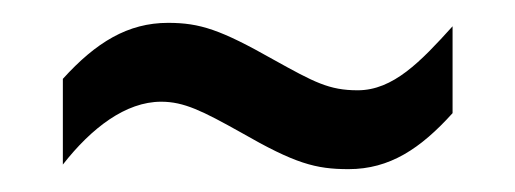

<svg xmlns="http://www.w3.org/2000/svg" viewBox="-20 -406 451 168"><path d="M35 -337V-262C60 -294 90 -317 121 -317C141 -317 157 -309 191 -290C238 -263 256 -258 285 -258C321 -258 348 -276 376 -307V-383C348 -352 324 -327 293 -327C268 -327 255 -334 219 -354C173 -380 155 -386 127 -386C92 -386 64 -369 35 -337Z"/></svg>

Font: Noto Sans Devanagari UI ExtraCondensed
Style: Regular
Weight: 400
Width: 2
Designer: Jelle Bosma - Monotype Design Team
Foundry: Monotype Imaging Inc.
Version: Version 2.003